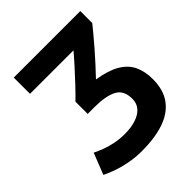

<svg xmlns="http://www.w3.org/2000/svg" viewBox="-197 -816 953 953"><g transform="rotate(-45 280.0 -339.0)"><path d="M249 15Q202 15 159 6.5Q116 -2 82 -14.5Q48 -27 29 -37L73 -149Q95 -138 121.5 -128Q148 -118 180 -111.5Q212 -105 248 -105Q292 -105 326 -116Q360 -127 379 -148.5Q398 -170 398 -202Q398 -263 355.5 -284.5Q313 -306 237 -306H188V-392Q214 -417 247 -452Q280 -487 311 -521.5Q342 -556 361 -579H56V-693H523V-609Q511 -594 489.5 -568Q468 -542 441.5 -511.5Q415 -481 388 -451.5Q361 -422 338 -398Q413 -386 457 -360Q501 -334 520 -294Q539 -254 539 -200Q539 -124 504 -76.5Q469 -29 404 -7Q339 15 249 15Z"/></g></svg>

Font: Ubuntu Sans Mono
Style: Bold
Weight: 700
Monospace: yes
Designer: Dalton Maag Ltd
Foundry: Dalton Maag Ltd
Version: Version 1.006